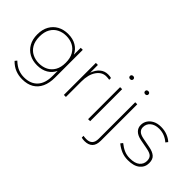

<svg xmlns="http://www.w3.org/2000/svg" viewBox="-47 -1225 1994 1994"><g transform="rotate(45 950.0 -228.0)"><path d="M284 192Q231 192 183.5 173.5Q136 155 94 112L112 90Q157 132 198 148Q239 164 284 164Q379 164 431.5 107.5Q484 51 484 -56V-131Q460 -79 410.5 -49.5Q361 -20 291 -20Q225 -20 174.5 -47.5Q124 -75 95 -126.5Q66 -178 66 -250Q66 -322 95 -373.5Q124 -425 174.5 -452.5Q225 -480 291 -480Q361 -480 410.5 -450.5Q460 -421 484 -369V-470H514V-62Q514 18 487.5 75Q461 132 410 162Q359 192 284 192ZM291 -48Q345 -48 388.5 -70Q432 -92 458 -137Q484 -182 484 -250Q484 -318 458 -363Q432 -408 388.5 -430Q345 -452 291 -452Q238 -452 194 -430Q150 -408 124 -363Q98 -318 98 -250Q98 -182 124 -137Q150 -92 194 -70Q238 -48 291 -48Z M706 0V-470H736V-356Q756 -413 793 -444.5Q830 -476 881 -476Q895 -476 907.5 -474.5Q920 -473 928 -470V-444Q916 -446 904.5 -447Q893 -448 881 -448Q819 -448 777.5 -388.5Q736 -329 736 -227V0Z M1062 0V-470H1092V0ZM1077 -602Q1066 -602 1059 -608Q1052 -614 1052 -625Q1052 -636 1059 -642Q1066 -648 1077 -648Q1088 -648 1095 -642Q1102 -636 1102 -625Q1102 -614 1095 -608Q1088 -602 1077 -602Z M1197 188Q1185 188 1172 186.5Q1159 185 1151 182V156Q1159 158 1172 159Q1185 160 1197 160Q1239 160 1261.5 137Q1284 114 1284 65V-470H1314V65Q1314 128 1283.5 158Q1253 188 1197 188ZM1299 -602Q1288 -602 1281 -608Q1274 -614 1274 -625Q1274 -636 1281 -642Q1288 -648 1299 -648Q1310 -648 1317 -642Q1324 -636 1324 -625Q1324 -614 1317 -608Q1310 -602 1299 -602Z M1655 10Q1603 10 1560 -7.5Q1517 -25 1476 -58L1495 -82Q1535 -50 1572.5 -34Q1610 -18 1655 -18Q1730 -18 1766 -48.5Q1802 -79 1802 -126Q1802 -164 1782.5 -184Q1763 -204 1710 -214L1605 -234Q1549 -245 1520 -273Q1491 -301 1491 -344Q1491 -381 1510.5 -411.5Q1530 -442 1566.5 -461Q1603 -480 1655 -480Q1706 -480 1748 -463.5Q1790 -447 1819 -420L1800 -396Q1771 -422 1734.5 -437Q1698 -452 1655 -452Q1595 -452 1559 -422Q1523 -392 1523 -344Q1523 -313 1543.5 -293Q1564 -273 1610 -264L1715 -244Q1771 -234 1802.5 -208Q1834 -182 1834 -126Q1834 -66 1788 -28Q1742 10 1655 10Z"/></g></svg>

Font: Gantari Thin
Style: Regular
Weight: 250
Designer: Anugrah Pasau
Foundry: Lafontype
Version: Version 1.000